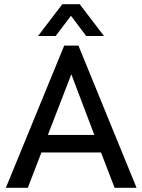

<svg xmlns="http://www.w3.org/2000/svg" viewBox="-20 -898 681 918"><path d="M8 0 287 -680H355L633 0H528L463 -169H178L113 0ZM209 -253H431L321 -543ZM162 -726 278 -878H361L477 -726H392L307 -839H332L246 -726Z"/></svg>

Font: Teachers Medium
Style: Regular
Weight: 500
Designer: Alfredo Marco Pradil, Chank Diesel
Version: Version 1.001